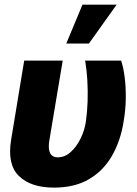

<svg xmlns="http://www.w3.org/2000/svg" viewBox="-20 -811 601 840"><path d="M85.9 -545.9H254.4L196.3 -199.2Q191.4 -169.4 195.3 -152.8Q199.2 -136.2 209.2 -129.4Q219.2 -122.6 232.4 -122.6Q263.7 -122.6 289.3 -145.8Q314.9 -168.9 332.5 -204.8Q350.1 -240.7 355.5 -277.3Q361.8 -321.8 363.3 -367.9Q364.7 -414.1 362.1 -459.7Q359.4 -505.4 352.5 -545.9H509.8Q520 -516.1 525.4 -473.6Q530.8 -431.2 530.3 -380.9Q529.8 -330.6 520.5 -277.3Q507.3 -194.8 470.2 -129.9Q433.1 -64.9 370.4 -27.6Q307.6 9.8 215.8 9.8Q115.2 9.8 63 -40.8Q10.7 -91.3 28.8 -200.2ZM270 -620.6 340.8 -790.5H490.2L369.1 -620.6Z"/></svg>

Font: Inter Tight ExtraBold
Style: Italic
Weight: 800
Italic angle: -9.39999°
Designer: Rasmus Andersson
Foundry: rsms
Version: Version 3.004